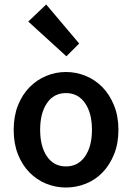

<svg xmlns="http://www.w3.org/2000/svg" viewBox="-20 -824 589 856"><path d="M274 12Q228 12 186 -5Q144 -22 111.5 -55Q79 -88 60 -136Q41 -184 41 -245Q41 -306 60 -354Q79 -402 111.5 -435Q144 -468 186 -485.5Q228 -503 274 -503Q320 -503 362.5 -485.5Q405 -468 437 -435Q469 -402 488.5 -354Q508 -306 508 -245Q508 -184 488.5 -136Q469 -88 437 -55Q405 -22 362.5 -5Q320 12 274 12ZM274 -82Q328 -82 359 -126.5Q390 -171 390 -245Q390 -320 359 -364.5Q328 -409 274 -409Q220 -409 189.5 -364.5Q159 -320 159 -245Q159 -171 189.5 -126.5Q220 -82 274 -82ZM276 -573 106 -728 186 -804 333 -630Z"/></svg>

Font: Processing Sans Pro Semibold
Style: Regular
Weight: 600
Designer: Paul D. Hunt
Foundry: Adobe Systems Incorporated
Version: Version 2.020;PS 2.000;hotconv 1.0.86;makeotf.lib2.5.63406